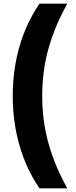

<svg xmlns="http://www.w3.org/2000/svg" viewBox="-20 -819 416 1055"><path d="M50 -292Q50 -435 87 -563.5Q124 -692 197 -799H350Q283 -680 247.5 -556Q212 -432 212 -292Q212 -152 247.5 -27.5Q283 97 350 216H197Q124 109 87 -20Q50 -149 50 -292Z"/></svg>

Font: Noto Sans Sinhala UI ExtraCondensed Black
Style: Regular
Weight: 900
Width: 2
Designer: Jelle Bosma - Monotype Design Team
Foundry: Monotype Imaging Inc.
Version: Version 2.006; ttfautohint (v1.8.4.7-5d5b)